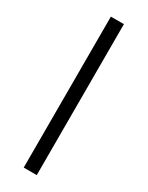

<svg xmlns="http://www.w3.org/2000/svg" viewBox="-179 -693 559 727"><g transform="rotate(30 100.5 -330.0)"><path d="M72 0V-660H129V0Z"/></g></svg>

Font: Bricolage Grotesque 24pt Condensed ExtraLight
Style: Regular
Weight: 250
Width: 3
Designer: Mathieu Triay
Foundry: Atelier Triay
Version: Version 1.001;gftools[0.9.33.dev8+g029e19f]